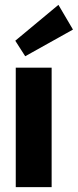

<svg xmlns="http://www.w3.org/2000/svg" viewBox="-20 -772 321 792"><path d="M281 -650 84 -540 43 -604 221 -752ZM193 0H45V-493H193Z"/></svg>

Font: exo2condensed_b
Style: Bold
Weight: 700
Width: 3
Designer: Natanael Gama
Version: Version 1.001;PS 001.001;hotconv 1.0.70;makeotf.lib2.5.58329